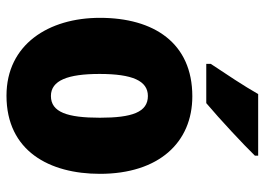

<svg xmlns="http://www.w3.org/2000/svg" viewBox="-132 -674 816 592"><g transform="rotate(90 276.0 -378.0)"><path d="M460 -756V-766H270C245 -722 209 -668 177 -620V-606H298C349 -649 426 -721 460 -756ZM516 -278C516 -460 419 -563 277 -563C112 -563 35 -444 35 -278C35 -120 117 10 275 10C446 10 516 -123 516 -278ZM208 -277C208 -378 229 -426 276 -426C326 -426 343 -377 343 -278C343 -178 326 -127 276 -127C228 -127 208 -179 208 -277Z"/></g></svg>

Font: Noto Sans Gurmukhi Condensed Black
Style: Regular
Weight: 900
Width: 3
Designer: Jelle Bosma - Monotype Design Team
Foundry: Monotype Imaging Inc.
Version: Version 2.004